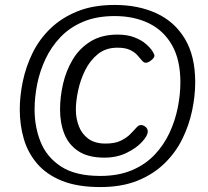

<svg xmlns="http://www.w3.org/2000/svg" viewBox="-20 -965 840 777"><path d="M386 -208Q294 -208 231.5 -233Q169 -258 131 -302Q93 -346 76.5 -402.5Q60 -459 60 -522Q60 -577 72.5 -636.5Q85 -696 112 -751Q139 -806 184 -849.5Q229 -893 293 -919Q357 -945 444 -945Q540 -945 613.5 -911Q687 -877 728.5 -807.5Q770 -738 770 -632Q770 -577 757.5 -517.5Q745 -458 718 -403Q691 -348 646 -304Q601 -260 537 -234Q473 -208 386 -208ZM386 -253Q459 -253 513.5 -276Q568 -299 605.5 -338.5Q643 -378 666 -427.5Q689 -477 699.5 -530Q710 -583 710 -632Q710 -723 676 -782.5Q642 -842 582 -871Q522 -900 444 -900Q371 -900 316.5 -877Q262 -854 224.5 -814.5Q187 -775 164 -726Q141 -677 130.5 -624.5Q120 -572 120 -522Q120 -450 145 -389Q170 -328 228 -290.5Q286 -253 386 -253ZM403 -327Q337 -327 297.5 -353Q258 -379 240.5 -423Q223 -467 223 -522Q223 -572 235 -625Q247 -678 274 -723.5Q301 -769 346 -797Q391 -825 456 -825Q495 -825 523.5 -814Q552 -803 570 -787.5Q588 -772 596.5 -758.5Q605 -745 605 -740Q605 -731 592 -721Q579 -711 570 -711Q562 -711 554.5 -720Q547 -729 536 -741.5Q525 -754 506 -763Q487 -772 455 -772Q408 -772 376 -746Q344 -720 324.5 -680.5Q305 -641 296 -598Q287 -555 287 -521Q287 -486 299 -454.5Q311 -423 337.5 -403.5Q364 -384 407 -384Q445 -384 468.5 -395.5Q492 -407 506.5 -421.5Q521 -436 531 -447.5Q541 -459 550 -459Q560 -459 569 -451.5Q578 -444 578 -433Q578 -416 554.5 -390.5Q531 -365 491.5 -346Q452 -327 403 -327Z"/></svg>

Font: Kite One
Style: Regular
Weight: 400
Designer: Eduardo Rodriguez Tunni
Foundry: Eduardo Rodriguez Tunni
Version: Version 1.002; ttfautohint (v1.8.4.7-5d5b);gftools[0.9.23]